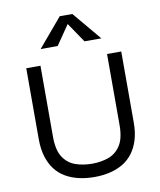

<svg xmlns="http://www.w3.org/2000/svg" viewBox="-97 -979 889 1065"><g transform="rotate(-10 347.5 -446.0)"><path d="M535 -250V-650H615V-250Q615 -195 602 -152.5Q589 -110 565.5 -79Q542 -48 509 -28.5Q476 -9 435.5 0.5Q395 10 349 10Q302 10 261 0.5Q220 -9 186.5 -28.5Q153 -48 129.5 -79Q106 -110 93 -152.5Q80 -195 80 -250V-650H160V-250Q160 -175 186 -135Q212 -95 255 -80Q298 -65 349 -65Q399 -65 441 -80Q483 -95 509 -135Q535 -175 535 -250ZM384 -902 519 -741H424L329 -881H369L273 -741H177L313 -902Z"/></g></svg>

Font: Syne
Style: Regular
Weight: 400
Designer: Lucas Descroix
Foundry: Bonjour Monde
Version: Version 2.200